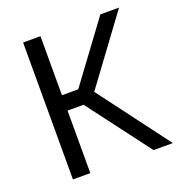

<svg xmlns="http://www.w3.org/2000/svg" viewBox="-112 -689 731 784"><g transform="rotate(-20 253.5 -297.5)"><path d="M423.6 0 194 -304 408.9 -595H490.1L268.7 -294.8L269.2 -317.2L507.4 0ZM73.2 0V-595H148.7V0ZM136.3 -271.7V-338.5H226.3V-271.7Z"/></g></svg>

Font: Encode Sans SC Condensed Thin
Style: Regular
Weight: 100
Width: 3
Designer: Multiple Designers
Foundry: Impallari Type
Version: Version 3.002